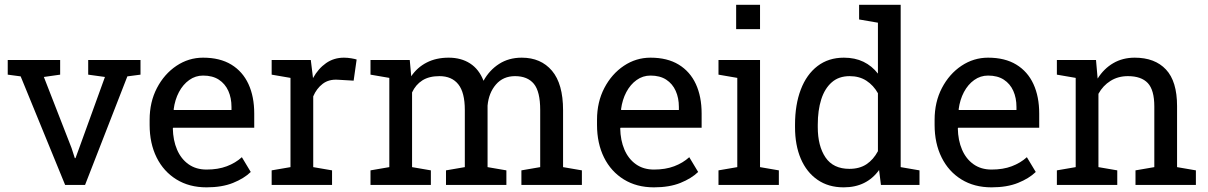

<svg xmlns="http://www.w3.org/2000/svg" viewBox="-20 -782 5109 812"><path d="M255.4 0 67.4 -459 12.7 -466.3V-528.3H234.4V-466.3L165.5 -456.5L282.7 -155.8L296.4 -113.3H299.3L314.9 -155.8L423.8 -456.5L353 -466.3V-528.3H574.2V-466.3L518.6 -459L339.8 0Z M853.5 10.3Q780.3 10.3 726.1 -23.2Q671.9 -56.6 642.3 -116.2Q612.8 -175.8 612.8 -253.9V-275.4Q612.8 -350.6 643.8 -409.9Q674.8 -469.2 726.3 -503.7Q777.8 -538.1 838.9 -538.1Q910.2 -538.1 958.3 -508.8Q1006.3 -479.5 1030.8 -426.5Q1055.2 -373.5 1055.2 -301.8V-241.7H712.4L710.9 -239.3Q711.9 -188.5 728.8 -149.2Q745.6 -109.9 777.3 -87.4Q809.1 -64.9 853.5 -64.9Q902.3 -64.9 939.2 -78.9Q976.1 -92.8 1002.9 -117.2L1040.5 -54.7Q1012.2 -27.3 965.6 -8.5Q918.9 10.3 853.5 10.3ZM715.3 -316.9H959V-329.6Q959 -367.7 945.6 -397.7Q932.1 -427.7 905.5 -445.1Q878.9 -462.4 838.9 -462.4Q806.6 -462.4 780.3 -443.6Q753.9 -424.8 736.8 -392.6Q719.7 -360.4 714.4 -319.3Z M1128.9 0V-61.5L1208.5 -75.2V-452.6L1128.9 -466.3V-528.3H1294.4L1302.7 -460.9L1303.7 -451.7Q1326.2 -492.2 1359.1 -515.1Q1392.1 -538.1 1434.6 -538.1Q1449.7 -538.1 1465.6 -535.4Q1481.4 -532.7 1488.3 -530.3L1475.6 -440.9L1408.7 -444.8Q1370.6 -447.3 1344.7 -427.5Q1318.8 -407.7 1304.7 -374.5V-75.2L1384.3 -61.5V0Z M1546.9 0V-61.5L1626.5 -75.2V-452.6L1546.9 -466.3V-528.3H1712.9L1719.2 -459.5Q1744.6 -497.1 1784.7 -517.6Q1824.7 -538.1 1877.4 -538.1Q1930.2 -538.1 1968 -513.7Q2005.9 -489.3 2024.9 -440.4Q2049.8 -485.4 2090.8 -511.7Q2131.8 -538.1 2186.5 -538.1Q2267.6 -538.1 2314.5 -482.7Q2361.3 -427.2 2361.3 -315.9V-75.2L2440.9 -61.5V0H2185.1V-61.5L2264.6 -75.2V-316.9Q2264.6 -395 2237.8 -427.5Q2210.9 -460 2158.2 -460Q2107.9 -460 2077.4 -424.6Q2046.9 -389.2 2042 -335.4V-75.2L2121.6 -61.5V0H1866.2V-61.5L1945.8 -75.2V-316.9Q1945.8 -391.1 1918.2 -425.5Q1890.6 -460 1838.4 -460Q1794.4 -460 1766.1 -441.9Q1737.8 -423.8 1722.7 -391.1V-75.2L1802.2 -61.5V0Z M2745.6 10.3Q2672.4 10.3 2618.2 -23.2Q2564 -56.6 2534.4 -116.2Q2504.9 -175.8 2504.9 -253.9V-275.4Q2504.9 -350.6 2535.9 -409.9Q2566.9 -469.2 2618.4 -503.7Q2669.9 -538.1 2731 -538.1Q2802.2 -538.1 2850.3 -508.8Q2898.4 -479.5 2922.9 -426.5Q2947.3 -373.5 2947.3 -301.8V-241.7H2604.5L2603 -239.3Q2604 -188.5 2620.8 -149.2Q2637.7 -109.9 2669.4 -87.4Q2701.2 -64.9 2745.6 -64.9Q2794.4 -64.9 2831.3 -78.9Q2868.2 -92.8 2895 -117.2L2932.6 -54.7Q2904.3 -27.3 2857.7 -8.5Q2811 10.3 2745.6 10.3ZM2607.4 -316.9H2851.1V-329.6Q2851.1 -367.7 2837.6 -397.7Q2824.2 -427.7 2797.6 -445.1Q2771 -462.4 2731 -462.4Q2698.7 -462.4 2672.4 -443.6Q2646 -424.8 2628.9 -392.6Q2611.8 -360.4 2606.4 -319.3Z M3018.6 0V-61.5L3098.1 -75.2V-452.6L3018.6 -466.3V-528.3H3194.3V-75.2L3273.9 -61.5V0ZM3093.3 -658.7V-761.7H3194.3V-658.7Z M3547.9 10.3Q3483.4 10.3 3437.3 -21.7Q3391.1 -53.7 3366.7 -110.8Q3342.3 -168 3342.3 -244.1V-254.4Q3342.3 -339.4 3366.7 -403.3Q3391.1 -467.3 3437.5 -502.7Q3483.9 -538.1 3548.8 -538.1Q3595.7 -538.1 3631.6 -520.8Q3667.5 -503.4 3692.9 -470.7V-686L3613.3 -699.7V-761.7H3692.9H3789.1V-75.2L3868.7 -61.5V0H3705.6L3697.8 -63Q3671.9 -26.9 3634.5 -8.3Q3597.2 10.3 3547.9 10.3ZM3572.3 -67.9Q3615.2 -67.9 3644.5 -87.4Q3673.8 -106.9 3692.9 -142.6V-387.7Q3674.3 -420.9 3644.5 -440.4Q3614.7 -460 3573.2 -460Q3527.3 -460 3497.6 -433.8Q3467.8 -407.7 3453.1 -361.6Q3438.5 -315.4 3438.5 -254.4V-244.1Q3438.5 -164.6 3471.2 -116.2Q3503.9 -67.9 3572.3 -67.9Z M4173.3 10.3Q4100.1 10.3 4045.9 -23.2Q3991.7 -56.6 3962.2 -116.2Q3932.6 -175.8 3932.6 -253.9V-275.4Q3932.6 -350.6 3963.6 -409.9Q3994.6 -469.2 4046.1 -503.7Q4097.7 -538.1 4158.7 -538.1Q4230 -538.1 4278.1 -508.8Q4326.2 -479.5 4350.6 -426.5Q4375 -373.5 4375 -301.8V-241.7H4032.2L4030.8 -239.3Q4031.7 -188.5 4048.6 -149.2Q4065.4 -109.9 4097.2 -87.4Q4128.9 -64.9 4173.3 -64.9Q4222.2 -64.9 4259 -78.9Q4295.9 -92.8 4322.8 -117.2L4360.4 -54.7Q4332 -27.3 4285.4 -8.5Q4238.8 10.3 4173.3 10.3ZM4035.2 -316.9H4278.8V-329.6Q4278.8 -367.7 4265.4 -397.7Q4252 -427.7 4225.3 -445.1Q4198.7 -462.4 4158.7 -462.4Q4126.5 -462.4 4100.1 -443.6Q4073.7 -424.8 4056.6 -392.6Q4039.6 -360.4 4034.2 -319.3Z M4449.7 0V-61.5L4529.3 -75.2V-452.6L4449.7 -466.3V-528.3H4615.2L4622.1 -449.7Q4648.4 -491.7 4688.2 -514.9Q4728 -538.1 4778.8 -538.1Q4864.3 -538.1 4911.1 -488Q4958 -438 4958 -333.5V-75.2L5037.6 -61.5V0H4782.2V-61.5L4861.8 -75.2V-331.5Q4861.8 -401.4 4834.2 -430.7Q4806.6 -460 4750 -460Q4708.5 -460 4676.5 -439.9Q4644.5 -419.9 4625.5 -385.3V-75.2L4705.1 -61.5V0Z"/></svg>

Font: Roboto Slab LO
Style: Regular
Weight: 400
Designer: Google
Version: Version 2.000